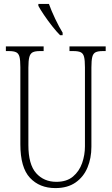

<svg xmlns="http://www.w3.org/2000/svg" viewBox="-20 -951 571 981"><path d="M263 10Q182 10 133 -42.5Q84 -95 84 -214V-608Q84 -644 79.5 -661Q75 -678 62.5 -684Q50 -690 26 -690H10V-714H203V-690H183Q160 -690 147.5 -684Q135 -678 130 -660Q125 -642 125 -605V-210Q125 -111 164.5 -66.5Q204 -22 268 -22Q321 -22 353 -49Q385 -76 399.5 -117.5Q414 -159 414 -203V-607Q414 -643 409.5 -660.5Q405 -678 392.5 -684Q380 -690 356 -690H335V-714H520V-690H504Q481 -690 468.5 -684Q456 -678 451.5 -660Q447 -642 447 -606V-201Q447 -143 427 -95Q407 -47 366 -18.5Q325 10 263 10ZM287 -771Q269 -789 246.5 -817.5Q224 -846 204.5 -875Q185 -904 176 -921V-931H230Q242 -897 262 -855Q282 -813 300 -784V-771Z"/></svg>

Font: Noto Serif Bengali ExtraCondensed ExtraLight
Style: Regular
Weight: 200
Width: 2
Designer: Juan Bruce, Universal Thirst, Indian Type Foundry and the Monotype Design Team.
Foundry: Monotype Imaging Inc.
Version: Version 2.003; ttfautohint (v1.8.4.7-5d5b)